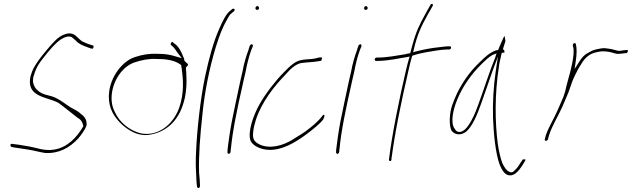

<svg xmlns="http://www.w3.org/2000/svg" viewBox="-20 -740 3205 974"><path d="M36 -10C30 -6 34 3 37 5L51 8C76 11 100 16 123 19C152 23 181 32 209 36C278 40 334 10 378 -39C392 -55 412 -83 419 -103C422 -133 409 -149 388 -164V-165H387C380 -172 370 -178 357 -185C318 -204 287 -237 244 -251L207 -261C187 -267 166 -282 157 -298C149 -312 144 -326 150 -353L151 -355C167 -408 180 -421 222 -474C250 -508 272 -529 287 -539C308 -552 329 -561 347 -550V-549L366 -533V-532C379 -519 396 -510 422 -501L441 -494H442C446 -494 449 -493 451 -493C457 -504 455 -508 452 -509L430 -516H429C417 -521 408 -525 397 -530C381 -541 372 -554 357 -564C335 -576 313 -571 284 -554C269 -545 246 -521 215 -484C184 -447 165 -420 156 -404C145 -386 140 -370 135 -354C111 -248 214 -250 273 -220H274C305 -198 340 -168 373 -143C390 -134 398 -122 402 -103L403 -100C369 -41 320 9 254 19C204 27 165 9 128 3C105 0 81 -6 58 -8L42 -10C41 -10 39 -11 36 -10Z M560 -355C522 -284 527 -216 550 -171C568 -135 603 -100 635 -81C662 -63 703 -48 747 -58C820 -72 878 -122 905 -200C927 -258 928 -322 925 -368L923 -398C928 -402 938 -411 932 -416L916 -431C914 -438 914 -447 909 -453C901 -478 883 -508 866 -518L856 -526C855 -529 852 -528 849 -524C841 -513 850 -510 854 -506C863 -500 872 -484 881 -472L902 -445L867 -455C839 -464 812 -467 778 -467C738 -469 702 -463 663 -450C622 -437 583 -398 560 -355ZM547 -223C538 -306 590 -400 664 -424C698 -435 735 -443 771 -441C820 -441 866 -436 899 -410L901 -397C909 -342 916 -271 889 -193C856 -102 776 -46 692 -64C637 -79 588 -117 563 -171C555 -186 549 -204 547 -223ZM771 -441Z M1020 -350C996 -236 979 -74 975 24C972 74 973 112 975 141C976 170 977 188 978 195V196L980 210C987 216 992 216 995 203L994 192V191C994 182 993 165 990 137C987 52 995 -51 1007 -161C1018 -272 1042 -394 1075 -502C1095 -566 1109 -601 1134 -645C1141 -657 1145 -666 1155 -673L1166 -682C1167 -683 1170 -686 1170 -688C1171 -693 1169 -696 1164 -696C1162 -696 1159 -695 1158 -694L1147 -685C1127 -669 1109 -633 1093 -596C1063 -529 1040 -444 1020 -350Z M1276 -700C1275 -695 1278 -690 1284 -690C1290 -690 1293 -692 1294 -698C1295 -703 1291 -709 1286 -709C1281 -709 1277 -706 1276 -700ZM1210 -376C1204 -352 1199 -328 1193 -301C1187 -274 1181 -246 1175 -216L1156 -124C1148 -84 1137 -8 1134 23V34C1134 36 1134 36 1137 39C1143 44 1149 36 1150 30V20L1151 19C1159 -73 1185 -196 1209 -301C1215 -328 1220 -352 1226 -376C1233 -414 1243 -455 1255 -487L1263 -506C1263 -507 1263 -509 1262 -512C1258 -520 1250 -513 1247 -508L1241 -489V-488C1229 -456 1217 -417 1210 -376Z M1251 -26C1261 -3 1298 18 1341 20C1410 24 1478 -17 1536 -60C1566 -83 1604 -112 1620 -135C1627 -149 1627 -156 1625 -157H1624C1623 -160 1616 -155 1612 -148C1592 -122 1560 -96 1529 -73C1508 -58 1484 -45 1463 -31C1420 -4 1349 20 1293 -9C1270 -22 1259 -35 1265 -74C1266 -90 1271 -110 1278 -132C1307 -222 1372 -304 1427 -360C1453 -390 1476 -412 1506 -420H1507C1516 -421 1526 -422 1533 -423C1549 -425 1571 -425 1585 -428C1599 -430 1609 -431 1610 -432V-433C1618 -450 1612 -450 1598 -448H1597C1585 -445 1581 -443 1564 -441C1543 -439 1526 -439 1507 -435C1476 -429 1450 -404 1418 -371C1378 -331 1326 -264 1296 -210C1265 -155 1235 -69 1251 -26Z M1827 -700C1826 -695 1829 -690 1835 -690C1841 -690 1844 -692 1845 -698C1846 -703 1842 -709 1837 -709C1832 -709 1828 -706 1827 -700ZM1761 -376C1755 -352 1750 -328 1744 -301C1738 -274 1732 -246 1726 -216L1707 -124C1699 -84 1688 -8 1685 23V34C1685 36 1685 36 1688 39C1694 44 1700 36 1701 30V20L1702 19C1710 -73 1736 -196 1760 -301C1766 -328 1771 -352 1777 -376C1784 -414 1794 -455 1806 -487L1814 -506C1814 -507 1814 -509 1813 -512C1809 -520 1801 -513 1798 -508L1792 -489V-488C1780 -456 1768 -417 1761 -376Z M1881 -440C1880 -436 1883 -431 1887 -431H1895C1948 -431 2003 -444 2047 -451L2058 -453L2054 -440C2049 -423 2045 -406 2040 -386C2004 -232 1969 -59 1953 70C1953 80 1966 79 1966 69V59L1967 58C1984 -72 2018 -236 2053 -386C2058 -408 2063 -430 2069 -450L2071 -457C2094 -465 2118 -471 2142 -475C2173 -480 2219 -489 2249 -489H2258C2263 -489 2267 -492 2268 -496C2269 -502 2267 -505 2262 -505H2253C2248 -505 2234 -504 2212 -501C2168 -497 2119 -487 2086 -478L2076 -475L2079 -488C2097 -567 2118 -608 2151 -668L2175 -710C2180 -720 2169 -724 2164 -716L2140 -673C2108 -615 2092 -584 2071 -508C2067 -497 2065 -482 2061 -470C2051 -469 2043 -467 2032 -464H2031C1994 -458 1940 -448 1897 -448H1890C1886 -448 1882 -444 1881 -440Z M2266 -176C2259 -136 2260 -95 2272 -75C2289 -56 2318 -51 2346 -73C2376 -100 2400 -155 2420 -212C2440 -267 2459 -325 2479 -381L2506 -453L2495 -380C2483 -297 2479 -220 2481 -143C2484 -60 2494 39 2515 96C2527 125 2540 142 2554 147C2586 159 2611 129 2633 94L2646 72C2648 70 2646 69 2641 68C2634 72 2634 69 2634 63V66L2619 88C2611 102 2602 114 2592 123C2582 135 2573 137 2563 131C2550 126 2539 110 2528 87C2519 62 2511 29 2505 -12C2491 -121 2489 -262 2511 -402C2513 -421 2518 -438 2521 -453L2525 -471L2531 -473C2536 -473 2538 -472 2538 -471V-473C2540 -482 2539 -487 2531 -490C2536 -507 2540 -518 2544 -531C2543 -545 2540 -555 2539 -558C2539 -557 2536 -553 2534 -549C2530 -539 2513 -503 2507 -486V-488C2503 -484 2503 -485 2497 -485C2465 -473 2444 -455 2411 -422C2364 -378 2315 -310 2286 -238C2276 -214 2269 -194 2266 -176ZM2300 -236C2328 -305 2376 -369 2421 -413C2443 -434 2461 -454 2485 -464L2499 -469L2491 -445C2462 -375 2436 -290 2408 -214C2396 -180 2353 -61 2305 -71C2297 -73 2292 -78 2287 -86C2263 -117 2279 -186 2300 -236Z M2744 -35C2742 -28 2745 -26 2748 -26C2755 -26 2757 -27 2760 -34L2765 -53C2781 -104 2812 -151 2833 -199C2846 -232 2862 -263 2871 -292C2878 -314 2887 -339 2897 -358L2911 -386L2929 -416C2948 -449 2974 -468 3002 -474L3015 -477C3032 -481 3051 -480 3069 -477C3089 -474 3103 -465 3119 -467H3120C3128 -467 3143 -469 3148 -470H3157C3164 -472 3171 -489 3159 -486H3152C3143 -484 3132 -484 3124 -482H3122C3116 -482 3113 -483 3109 -484L3093 -488C3086 -490 3082 -491 3075 -492L3054 -495C3038 -498 3019 -492 3002 -489L2986 -484L2967 -474C2945 -463 2934 -451 2919 -428L2895 -390L2901 -431C2906 -466 2907 -495 2901 -517C2899 -527 2884 -518 2886 -511V-510C2886 -503 2890 -498 2890 -485C2891 -457 2884 -423 2876 -389C2873 -375 2870 -364 2866 -351C2862 -332 2856 -317 2853 -302L2849 -284C2847 -275 2844 -266 2841 -258L2839 -251C2824 -217 2810 -181 2793 -148C2778 -116 2758 -83 2749 -54ZM2831 -189Z"/></svg>

Font: Stray Cat
Style: ExLtCnObl
Weight: 200
Version: Version 1.0